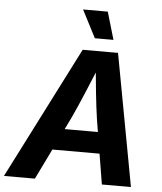

<svg xmlns="http://www.w3.org/2000/svg" viewBox="-85 -1001 889 1054"><g transform="rotate(5 360.0 -474.0)"><path d="M-23.4 0 346.7 -727.5H541.5L676.3 0H516.1L458.5 -351.1Q448.7 -417.5 440.2 -498.5Q431.6 -579.6 422.9 -674.8H456.5Q418 -581.5 384 -500.5Q350.1 -419.4 318.4 -351.1L147 0ZM160.6 -167.5 179.7 -285.2H566.9L547.9 -167.5ZM407.7 -796.4 329.6 -948.2H465.8L510.3 -796.4Z"/></g></svg>

Font: Inter 16pt
Style: Bold Italic
Weight: 700
Italic angle: -9.3988°
Version: Version 4.001;git-66647c0bb